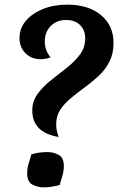

<svg xmlns="http://www.w3.org/2000/svg" viewBox="-20 -796 509 827"><path d="M119 -320Q119 -360 142 -391.5Q165 -423 199 -450Q233 -477 267 -503.5Q301 -530 324 -560.5Q347 -591 347 -631Q347 -667 324.5 -688.5Q302 -710 265 -710Q224 -710 198.5 -684Q173 -658 173 -617Q173 -578 198 -549Q176 -541 155 -541Q115 -541 89.5 -567Q64 -593 64 -632Q64 -674 91 -706Q118 -738 164.5 -757Q211 -776 270 -776Q361 -776 415 -731Q469 -686 469 -611Q469 -565 451.5 -530.5Q434 -496 405.5 -469.5Q377 -443 345.5 -420Q314 -397 286 -374Q258 -351 240 -324Q222 -297 222 -261Q222 -232 233 -206Q119 -225 119 -320ZM237 1Q222 5 204 8Q186 11 169 11Q142 11 119.5 -1Q97 -13 97 -49Q97 -70 103 -90Q109 -110 115 -131Q130 -136 148 -138.5Q166 -141 183 -141Q210 -141 232.5 -129Q255 -117 255 -81Q255 -60 249 -40Q243 -20 237 1Z"/></svg>

Font: Merienda SemiBold
Style: Regular
Weight: 600
Designer: Eduardo Rodriguez Tunni
Foundry: Eduardo Rodriguez Tunni
Version: Version 2.001; ttfautohint (v1.8.4.7-5d5b)